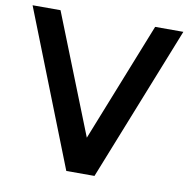

<svg xmlns="http://www.w3.org/2000/svg" viewBox="-80 -766 827 842"><g transform="rotate(10 333.5 -345.0)"><path d="M333 -159.2 122.3 -689.9H-2.1L269.7 0H395.2L669.3 -689.9H543.7Z"/></g></svg>

Font: Saysettha
Style: Regular
Weight: 400
Designer: John M. Durdin
Foundry: Lao Script for Windows
Version: Version 2.201